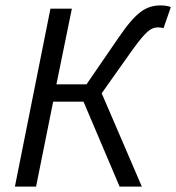

<svg xmlns="http://www.w3.org/2000/svg" viewBox="-20 -688 650 708"><path d="M35 0H113L176 -313H288L421 0H503L355 -344L469 -505C520 -575 537 -587 564 -587C571 -587 577 -586 583 -584L610 -662C601 -666 584 -668 574 -668C519 -668 483 -646 415 -546L299 -377H188L245 -656H166Z"/></svg>

Font: Source Sans Pro
Style: Italic
Weight: 400
Italic angle: -11°
Designer: Paul D. Hunt
Foundry: Adobe Systems Incorporated
Version: Version 3.006;hotconv 1.0.111;makeotfexe 2.5.65597